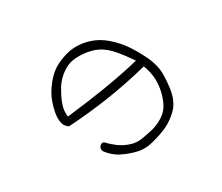

<svg xmlns="http://www.w3.org/2000/svg" viewBox="-101 -814 1201 1040"><g transform="rotate(30 500.0 -293.5)"><path d="M225.6 -239.7Q215.3 -272.9 215.3 -306.6Q215.3 -318.4 217.3 -331.5Q221.2 -354 231.4 -375Q250.5 -414.6 282.7 -449.2Q315.9 -484.9 362.1 -501.5Q408.2 -518.1 502 -525.9L521 -527.3L515.6 -508.8Q462.4 -331.5 358.9 -93.3L353 -80.6L340.8 -86.9Q310.5 -102.1 286.4 -132.8Q262.2 -163.6 242.2 -199.7Q231.9 -218.3 225.6 -239.7ZM840.3 -310.5Q840.3 -346.2 831.1 -384.3Q816.4 -442.4 756.8 -488.8Q695.3 -536.1 655.3 -552.2Q615.2 -567.9 562.5 -571.8Q535.6 -573.7 508.5 -573.7Q481.4 -573.7 454.1 -571.8Q400.4 -567.9 346.2 -549.1Q292 -530.3 253.9 -495.1Q215.8 -460 195.3 -418.9Q174.8 -377.9 168.5 -319.8Q167 -307.1 167 -294.9Q167 -249.5 185.1 -203.1Q208.5 -142.6 241.2 -106.9Q274.4 -70.3 298.3 -53.2Q322.3 -36.1 348.6 -30.8Q351.1 -30.3 353.5 -30.3Q371.1 -30.3 385.3 -38.6Q501.5 -269.5 570.3 -510.3L573.7 -522Q593.8 -518.1 601.8 -516.1Q609.9 -514.2 617.7 -511.7Q633.3 -506.8 647.9 -500.5Q677.7 -486.8 708.5 -462.4Q739.3 -438 765.4 -401.4Q791.5 -364.7 792.5 -320.8Q792.5 -316.9 792.5 -313Q792.5 -275.4 783.2 -244.1Q773.4 -211.4 761.7 -180.7Q748.5 -143.6 718 -117.4Q687.5 -91.3 655.3 -78.1Q623 -64.9 589.8 -57.1L584.5 -45.4Q584 -44.4 584 -43.5Q584 -30.8 592.3 -21Q600.1 -14.6 610.8 -13.2Q650.4 -17.1 684.1 -34.4Q717.8 -51.8 759.3 -90.3Q799.3 -127.4 814.2 -172.1Q829.1 -216.8 837.4 -271.5Q840.3 -290.5 840.3 -310.5Z"/></g></svg>

Font: NaikaiFont
Style: ExtraLight
Weight: 200
Version: Version 1.89